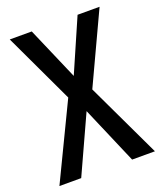

<svg xmlns="http://www.w3.org/2000/svg" viewBox="-133 -800 745 886"><g transform="rotate(-20 239.0 -357.0)"><path d="M474 0 300 -367 462 -714H354L241 -455L129 -714H21L183 -370L5 0H112L241 -282L362 0Z"/></g></svg>

Font: Noto Sans Myanmar UI Condensed Medium
Style: Regular
Weight: 500
Width: 3
Designer: Monotype Design Team
Foundry: Monotype Imaging Inc.
Version: Version 2.103